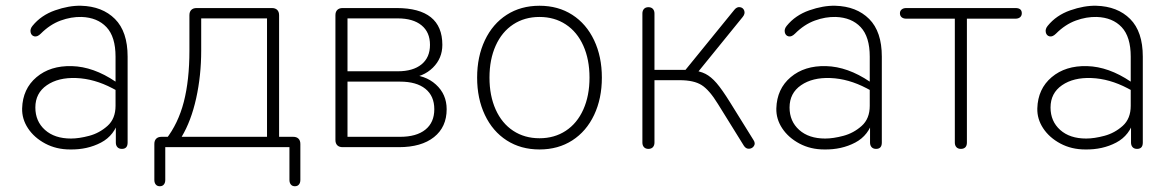

<svg xmlns="http://www.w3.org/2000/svg" viewBox="-20 -512 4062 668"><path d="M57 -135Q59 -203 107 -243.5Q155 -284 230 -282Q305 -280 382 -228L394 -220L386 -197L371 -205Q308 -238 245.5 -240.5Q183 -243 143 -215.5Q103 -188 103 -138Q103 -90 136.5 -60Q170 -30 227 -30Q255 -30 290.5 -39.5Q326 -49 354 -74Q382 -99 382 -144V-315Q382 -384 350.5 -417.5Q319 -451 264 -453Q228 -454 191 -440.5Q154 -427 122 -395Q110 -383 99.5 -385.5Q89 -388 86.5 -399.5Q84 -411 93 -422Q123 -459 171.5 -476Q220 -493 262 -492Q336 -490 380 -446Q424 -402 424 -315V-16Q424 -5 419 0.5Q414 6 404 6Q394 6 388.5 0Q383 -6 383 -16V-97H394Q379 -41 331.5 -16Q284 9 224 8Q176 8 137.5 -12.5Q99 -33 77.5 -65.5Q56 -98 57 -135Z M517 114V-11Q517 -23 523.5 -29.5Q530 -36 542 -36H583L557 -27Q600 -82 619.5 -157.5Q639 -233 639 -336V-459Q639 -471 645.5 -477.5Q652 -484 664 -484H926Q938 -484 944.5 -477.5Q951 -471 951 -459V-17L932 -36H1000Q1012 -36 1018.5 -29.5Q1025 -23 1025 -11V114Q1025 124 1020 130Q1015 136 1006 136Q997 136 992 130Q987 124 987 114V0H555V114Q555 124 550 130Q545 136 536 136Q527 136 522 130Q517 124 517 114ZM909 -36V-448H680V-336Q680 -249 662.5 -170Q645 -91 612 -36Z M1147 -25V-459Q1147 -471 1153.5 -477.5Q1160 -484 1172 -484H1360Q1439 -484 1479 -452Q1519 -420 1519 -356Q1519 -309 1486 -276.5Q1453 -244 1400 -240V-252Q1459 -252 1496.5 -218Q1534 -184 1534 -132Q1534 -70 1490 -35Q1446 0 1368 0H1172Q1160 0 1153.5 -6.5Q1147 -13 1147 -25ZM1491 -132Q1491 -178 1460 -203Q1429 -228 1372 -228H1189V-36H1372Q1429 -36 1460 -61Q1491 -86 1491 -132ZM1476 -356Q1476 -400 1446.5 -424Q1417 -448 1364 -448H1189V-264H1364Q1417 -264 1446.5 -288Q1476 -312 1476 -356Z M1640 -242Q1640 -315 1667 -372Q1694 -429 1743 -460.5Q1792 -492 1857 -492Q1922 -492 1971 -460.5Q2020 -429 2047 -372Q2074 -315 2074 -242Q2074 -169 2047 -112Q2020 -55 1971 -23.5Q1922 8 1857 8Q1792 8 1743 -23.5Q1694 -55 1667 -112Q1640 -169 1640 -242ZM2031 -242Q2031 -305 2009.5 -353Q1988 -401 1948.5 -427Q1909 -453 1857 -453Q1805 -453 1765.5 -427Q1726 -401 1704.5 -353Q1683 -305 1683 -242Q1683 -179 1704.5 -131Q1726 -83 1765.5 -57Q1805 -31 1857 -31Q1909 -31 1948.5 -57Q1988 -83 2009.5 -131Q2031 -179 2031 -242Z M2215 -16V-465Q2215 -475 2220.5 -481Q2226 -487 2236 -487Q2246 -487 2251.5 -481Q2257 -475 2257 -465V-269H2365L2535 -478Q2544 -489 2555 -487Q2566 -485 2569.5 -474.5Q2573 -464 2564 -453L2404 -256L2385 -268Q2415 -265 2434.5 -255Q2454 -245 2473 -223Q2492 -201 2520 -156L2602 -24Q2609 -13 2603 -4Q2597 5 2586 5.5Q2575 6 2568 -5L2478 -150Q2448 -199 2421 -216Q2394 -233 2345 -233H2257V-16Q2257 -6 2251.5 0Q2246 6 2236 6Q2226 6 2220.5 0Q2215 -6 2215 -16Z M2681 -135Q2683 -203 2731 -243.5Q2779 -284 2854 -282Q2929 -280 3006 -228L3018 -220L3010 -197L2995 -205Q2932 -238 2869.5 -240.5Q2807 -243 2767 -215.5Q2727 -188 2727 -138Q2727 -90 2760.5 -60Q2794 -30 2851 -30Q2879 -30 2914.5 -39.5Q2950 -49 2978 -74Q3006 -99 3006 -144V-315Q3006 -384 2974.5 -417.5Q2943 -451 2888 -453Q2852 -454 2815 -440.5Q2778 -427 2746 -395Q2734 -383 2723.5 -385.5Q2713 -388 2710.5 -399.5Q2708 -411 2717 -422Q2747 -459 2795.5 -476Q2844 -493 2886 -492Q2960 -490 3004 -446Q3048 -402 3048 -315V-16Q3048 -5 3043 0.5Q3038 6 3028 6Q3018 6 3012.5 0Q3007 -6 3007 -16V-97H3018Q3003 -41 2955.5 -16Q2908 9 2848 8Q2800 8 2761.5 -12.5Q2723 -33 2701.5 -65.5Q2680 -98 2681 -135Z M3302 -16V-447H3133Q3123 -447 3117 -452Q3111 -457 3111 -466Q3111 -474 3117 -479Q3123 -484 3133 -484H3513Q3524 -484 3529.5 -479.5Q3535 -475 3535 -466Q3535 -457 3529 -452Q3523 -447 3513 -447H3344V-16Q3344 -5 3338.5 0.5Q3333 6 3323 6Q3313 6 3307.5 0Q3302 -6 3302 -16Z M3589 -135Q3591 -203 3639 -243.5Q3687 -284 3762 -282Q3837 -280 3914 -228L3926 -220L3918 -197L3903 -205Q3840 -238 3777.5 -240.5Q3715 -243 3675 -215.5Q3635 -188 3635 -138Q3635 -90 3668.5 -60Q3702 -30 3759 -30Q3787 -30 3822.5 -39.5Q3858 -49 3886 -74Q3914 -99 3914 -144V-315Q3914 -384 3882.5 -417.5Q3851 -451 3796 -453Q3760 -454 3723 -440.5Q3686 -427 3654 -395Q3642 -383 3631.5 -385.5Q3621 -388 3618.5 -399.5Q3616 -411 3625 -422Q3655 -459 3703.5 -476Q3752 -493 3794 -492Q3868 -490 3912 -446Q3956 -402 3956 -315V-16Q3956 -5 3951 0.5Q3946 6 3936 6Q3926 6 3920.5 0Q3915 -6 3915 -16V-97H3926Q3911 -41 3863.5 -16Q3816 9 3756 8Q3708 8 3669.5 -12.5Q3631 -33 3609.5 -65.5Q3588 -98 3589 -135Z"/></svg>

Font: SN Pro Thin
Style: Regular
Weight: 200
Designer: Tobias Whetton
Foundry: Supernotes
Version: Version 1.003;Glyphs 3.3 (3324)